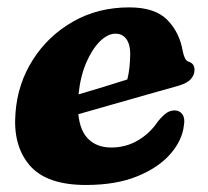

<svg xmlns="http://www.w3.org/2000/svg" viewBox="-20 -500 577 533"><path d="M490.5 -152Q486 -110.5 453.2 -72.8Q420.5 -35 361.5 -10.8Q302.5 13.5 218.5 13.5Q109 13.5 62.2 -41.2Q15.5 -96 23 -186.5Q29 -268 71.5 -334.5Q114 -401 183 -440.2Q252 -479.5 339 -479.5Q410 -479.5 444.2 -445Q478.5 -410.5 487.5 -357Q489.5 -347 493.2 -339Q497 -331 503 -329Q520 -324 520 -306Q520 -292.5 510 -280.8Q500 -269 474 -261.5Q442 -252.5 393.2 -238.8Q344.5 -225 292.2 -210Q240 -195 197.5 -183Q202 -136.5 225.8 -113.5Q249.5 -90.5 289 -90.5Q329 -90.5 362.5 -110Q396 -129.5 418.5 -163Q433 -180.5 443 -187Q453 -193.5 465.5 -193.5Q479.5 -193 486.8 -182Q494 -171 490.5 -152ZM300.5 -406.5Q279 -406.5 257.2 -385Q235.5 -363.5 219.2 -325.5Q203 -287.5 198 -238Q232 -248 268.8 -259.2Q305.5 -270.5 333.5 -279.5Q341 -309 341.5 -350.5Q341.5 -376.5 330.8 -391.5Q320 -406.5 300.5 -406.5Z"/></svg>

Font: Fraunces 9pt S050
Style: Bold Italic
Weight: 700
Italic angle: -16°
Version: Version 1.000; ttfautohint (v1.8.3)